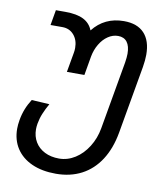

<svg xmlns="http://www.w3.org/2000/svg" viewBox="-84 -625 768 891"><g transform="rotate(10 300.0 -179.0)"><path d="M26.5 22.5Q26.5 4 30.5 -19Q39.5 -72.5 70 -120L154 -115Q139.5 -89.5 129.8 -66Q120 -42.5 115.5 -17Q113 -2 113 9.5Q113 43.5 128.8 69.8Q144.5 96 173.8 110.8Q203 125.5 241.5 125.5Q281.5 125.5 317 103Q352.5 80.5 377.2 41Q402 1.5 410.5 -47L466.5 -366.5Q470.5 -391.5 470.5 -408.5Q470.5 -444.5 456 -463.5Q441.5 -482.5 413.5 -482.5Q388.5 -482.5 366 -467.2Q343.5 -452 327.8 -425.5Q312 -399 306 -366.5L290.5 -277H208L224.5 -370.5Q226.5 -381 226.5 -393Q226.5 -430 205.8 -454Q185 -478 151.5 -478H95.5L108 -550H153Q207 -550 238.2 -534.2Q269.5 -518.5 282.5 -485.5Q337 -555 428.5 -555Q491.5 -555 524.2 -520Q557 -485 557 -419Q557 -393.5 551.5 -360.5L495.5 -41Q482 35 447.5 88.5Q413 142 360 169.8Q307 197.5 239 197.5Q173.5 197.5 125.8 176Q78 154.5 52.2 115Q26.5 75.5 26.5 22.5Z"/></g></svg>

Font: JuliaMono Italic
Style: Regular
Weight: 400
Italic angle: -9°
Monospace: yes
Designer: cormullion
Foundry: corm
Version: Version 0.049; ttfautohint (v1.8.4)